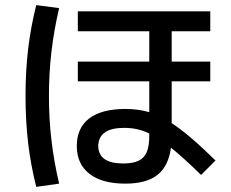

<svg xmlns="http://www.w3.org/2000/svg" viewBox="-20 -730 904 753"><path d="M281.2 -157.2Q281.2 -228.5 330.1 -265.6Q378.9 -302.7 471.7 -302.7Q522.5 -302.7 565.4 -290V-411.1H285.2V-488.3H565.4V-607.4H285.2V-685.5H804.7V-607.4H653.3V-488.3H804.7V-411.1H653.3V-247.1Q688.5 -224.1 730.2 -188.5Q772 -152.8 825.2 -100.6L768.6 -43.9Q694.3 -116.2 650.4 -150.9Q641.1 -78.6 597.7 -44.2Q554.2 -9.8 471.7 -9.8Q380.4 -9.8 330.8 -48.3Q281.2 -86.9 281.2 -157.2ZM80.1 -354.5Q80.1 -450.2 90.1 -536.1Q100.1 -622.1 122.1 -710L211.9 -698.2Q191.9 -612.8 181.9 -528.3Q171.9 -443.8 171.9 -353.5Q171.9 -263.2 181.9 -179Q191.9 -94.7 211.9 -9.8L122.1 2.9Q100.1 -84.5 90.1 -170.7Q80.1 -256.8 80.1 -354.5ZM462.9 -88.9Q501 -88.9 523.2 -99.4Q545.4 -109.9 555.4 -133.3Q565.4 -156.7 565.4 -196.3V-206.5Q541 -218.3 517.1 -223.4Q493.2 -228.5 466.8 -228.5Q366.7 -228.5 365.2 -157.2Q366.7 -88.9 462.9 -88.9Z"/></svg>

Font: Pretendard GOV Medium
Style: Regular
Weight: 500
Designer: Base glyphs from Inter by Rasmus Andersson; Hangeul glyphs from Noto Sans CJK(Source Han Sans) by Jang Soo-young and Kan
Foundry: Kil Hyung-jin
Version: Version 1.309